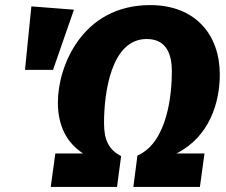

<svg xmlns="http://www.w3.org/2000/svg" viewBox="-20 -733 888 753"><path d="M569 -713C301 -713 207 -471 207 -332C207 -238 242 -173 306 -131H197L179 0H439L455 -121C406 -146 388 -185 388 -250C388 -367 415 -580 555 -580C622 -580 654 -536 654 -453C654 -370 639 -175 519 -123L503 0H764L782 -131H672C802 -197 842 -331 842 -441C842 -596 747 -713 569 -713ZM103 -708 78 -459H188L270 -695Z"/></svg>

Font: Fira Sans ExtraBold
Style: Italic
Weight: 800
Italic angle: -8°
Designer: bBox Type GmbH & Carrois Corporate GbR & Edenspiekermann AG
Foundry: bBox Type GmbH & Carrois Corporate GbR & Edenspiekermann AG
Version: Version 4.301;PS 004.301;hotconv 1.0.88;makeotf.lib2.5.64775